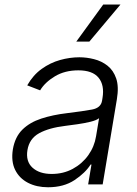

<svg xmlns="http://www.w3.org/2000/svg" viewBox="-20 -802 596 835"><path d="M188.9 12.4Q139.6 12.4 101.9 -6.9Q64.3 -26.3 46 -63Q27.7 -99.8 35.9 -152.3Q45.1 -206.3 77.2 -238.1Q109.4 -269.9 159.4 -286.2Q209.5 -302.6 272.4 -310Q342 -318.5 380.1 -325.6Q418.3 -332.7 423.7 -363.3L425.8 -376.1Q435 -431.8 408.7 -464Q382.5 -496.1 320.7 -496.1Q261.7 -496.1 218.6 -470Q175.4 -443.9 154.5 -409.1L98.4 -430.8Q123.9 -475.5 161.2 -502.3Q198.5 -529.1 241.1 -541Q283.7 -552.9 325.3 -552.9Q356.5 -552.9 389 -544.7Q421.5 -536.6 447.3 -516.5Q473 -496.4 485.3 -460.9Q497.5 -425.4 488.3 -370.4L426.5 0H363.3L377.8 -86.3H373.9Q351.2 -50.1 304.2 -18.8Q257.1 12.4 188.9 12.4ZM204.9 -45.5Q255.3 -45.5 296.3 -67.6Q337.4 -89.8 364 -127.1Q390.6 -164.4 397.7 -209.2L410.9 -288Q400.2 -279.1 373.6 -272.5Q346.9 -266 316.6 -261.7Q286.2 -257.5 263.8 -254.6Q193.2 -246.1 150.4 -222.7Q107.6 -199.2 99.4 -149.5Q91.3 -100.1 121.3 -72.8Q151.3 -45.5 204.9 -45.5ZM311.8 -621.1 429 -782.3H503.9L368.6 -621.1Z"/></svg>

Font: Inter Light  BETA
Style: Italic
Weight: 300
Italic angle: 9.39999°
Designer: Rasmus Andersson
Foundry: rsms
Version: Version 3.011;git-f93a4a705